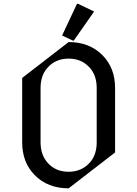

<svg xmlns="http://www.w3.org/2000/svg" viewBox="-20 -980 728 1019"><path d="M344.2 -68.4Q414.1 -68.4 458 -118.7Q493.2 -159.2 493.2 -224.6V-512.7Q493.2 -578.1 458 -618.7Q414.6 -668.9 344.2 -668.9Q273.4 -668.9 230.5 -618.7Q195.3 -578.1 195.3 -512.7V-224.6Q195.3 -160.2 230.5 -118.7Q272.9 -68.4 344.2 -68.4ZM344.2 19.5Q232.9 19.5 163.6 -51.3Q97.7 -118.7 97.7 -224.6V-566.4L344.2 -756.8Q455.6 -756.8 524.9 -686Q590.8 -618.7 590.8 -512.7V-170.9ZM388.7 -960H393.6L479.5 -918.9L371.6 -764.6H366.7L309.6 -791.5Z"/></svg>

Font: Nova Cut
Style: Book
Weight: 400
Version: Version 2.000